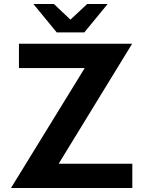

<svg xmlns="http://www.w3.org/2000/svg" viewBox="-20 -945 720 965"><path d="M521 -924.8 403.8 -782.2H265.1L147.9 -924.8H251L334 -846.2L418 -924.8ZM644 -725.1 274.9 -122.1H645V0H35.2L405.8 -603H75.2V-725.1Z"/></svg>

Font: Stilu SemiBold
Style: Regular
Weight: 600
Designer: Genilson Lima Santos
Foundry: Genilson Lima Santos
Version: Version 1.200;PS 001.200;hotconv 1.0.88;makeotf.lib2.5.64775